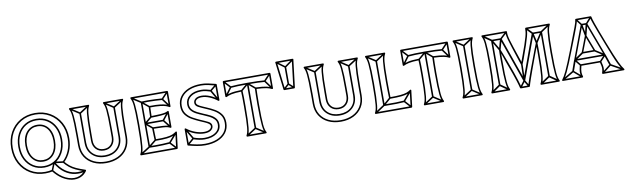

<svg xmlns="http://www.w3.org/2000/svg" viewBox="-47 -1249 6358 1941"><g transform="rotate(-10 3132.5 -278.5)"><path d="M319 -56Q257 -56 210 -85.5Q163 -115 136.5 -168Q110 -221 110 -291Q110 -291 110 -291Q110 -291 110 -291Q110 -361 136.5 -413.5Q163 -466 210 -495Q257 -524 319 -524Q319 -524 319 -524Q319 -524 319 -524Q381 -524 428 -494.5Q475 -465 501.5 -413Q528 -361 528 -291Q528 -291 528 -291Q528 -291 528 -291Q528 -218 498.5 -163.5Q469 -109 419 -81Q419 -81 419 -81Q419 -81 419 -81Q397 -69 372.5 -62.5Q348 -56 319 -56Q319 -56 319 -56Q319 -56 319 -56ZM319 -40Q319 -40 319 -40Q319 -40 319 -40Q349 -40 376.5 -47Q404 -54 427 -67Q427 -67 427 -67Q427 -67 427 -67Q480 -96 512 -154.5Q544 -213 544 -291Q544 -291 544 -291Q544 -291 544 -291Q544 -366 515 -422Q486 -478 435.5 -509Q385 -540 319 -540Q319 -540 319 -540Q319 -540 319 -540Q253 -540 202.5 -509Q152 -478 123 -422Q94 -366 94 -291Q94 -291 94 -291Q94 -291 94 -291Q94 -216 123 -159.5Q152 -103 202.5 -71.5Q253 -40 319 -40ZM721 69 717 53Q667 68 615 61Q563 54 515.5 20.5Q468 -13 430 -78L416 -70Q456 -1 506.5 34.5Q557 70 612.5 77.5Q668 85 721 69ZM385 1 399 7 430 -71Q432 -73 425.5 -70Q419 -67 422 -66L515 -54L517 -70L424 -82Q421 -82 419 -80.5Q417 -79 416 -77ZM319 20Q339 20 357.5 18Q376 16 394 12L386 9Q428 63 476.5 93Q525 123 572 129.5Q619 136 659.5 120Q700 104 726 66Q728 62 727 58Q726 54 721 53Q669 36 633 19.5Q597 3 571 -18Q545 -39 522 -67L521 -56Q566 -98 591.5 -158Q617 -218 617 -291Q617 -382 578.5 -451.5Q540 -521 472.5 -560.5Q405 -600 319 -600Q232 -600 164.5 -560.5Q97 -521 59 -451Q21 -381 21 -291Q21 -200 59 -130Q97 -60 164.5 -20Q232 20 319 20ZM319 -117Q258 -117 220.5 -163.5Q183 -210 183 -291Q183 -372 220.5 -417.5Q258 -463 319 -463Q381 -463 418 -417Q455 -371 455 -291Q455 -210 418 -163.5Q381 -117 319 -117ZM319 4Q236 4 172.5 -34Q109 -72 73 -138.5Q37 -205 37 -291Q37 -377 73 -443Q109 -509 172.5 -546.5Q236 -584 319 -584Q401 -584 464.5 -546.5Q528 -509 564.5 -443Q601 -377 601 -291Q601 -221 577 -164Q553 -107 511 -68Q508 -66 508 -62.5Q508 -59 510 -57Q534 -28 561 -6Q588 16 625.5 33.5Q663 51 717 69L712 56Q680 103 626 113Q572 123 511.5 94.5Q451 66 398 -1Q397 -3 394.5 -3.5Q392 -4 390 -4Q355 4 319 4ZM319 -101Q387 -101 429 -152Q471 -203 471 -291Q471 -379 429 -429Q387 -479 319 -479Q252 -479 209.5 -429.5Q167 -380 167 -291Q167 -203 209.5 -152Q252 -101 319 -101Z M1125 -518H1109V-214Q1109 -214 1109 -214Q1109 -214 1109 -214Q1109 -141 1063.5 -98.5Q1018 -56 943 -56Q943 -56 943 -56Q943 -56 943 -56Q868 -56 822.5 -98.5Q777 -141 777 -214Q777 -214 777 -214Q777 -214 777 -214V-518H761V-214Q761 -214 761 -214Q761 -214 761 -214Q761 -135 811.5 -87.5Q862 -40 943 -40Q943 -40 943 -40Q943 -40 943 -40Q1024 -40 1074.5 -87.5Q1125 -135 1125 -214Q1125 -214 1125 -214Q1125 -214 1125 -214ZM677 -587 669 -573 765 -511Q767 -510 769.5 -510Q772 -510 773 -511L868 -573L860 -587L765 -525Q763 -524 769 -524Q775 -524 773 -525ZM1026 -587 1018 -573 1113 -511Q1115 -510 1117.5 -510Q1120 -510 1121 -511L1217 -573L1209 -587L1113 -525Q1111 -524 1117 -524Q1123 -524 1121 -525ZM943 8Q874 8 821 -17Q768 -42 738 -89.5Q708 -137 708 -203V-299Q708 -377 706 -426.5Q704 -476 700.5 -506Q697 -536 692 -553.5Q687 -571 680 -584L673 -572H864L857 -584Q850 -571 845 -553.5Q840 -536 836.5 -506Q833 -476 831 -426.5Q829 -377 829 -299V-224Q829 -171 860 -138Q891 -105 943 -105Q995 -105 1026 -138Q1057 -171 1057 -224V-299Q1057 -377 1055 -426.5Q1053 -476 1049.5 -506Q1046 -536 1041 -553.5Q1036 -571 1029 -584L1022 -572H1213L1206 -584Q1199 -571 1194 -553.5Q1189 -536 1185.5 -506Q1182 -476 1180 -426.5Q1178 -377 1178 -299V-203Q1178 -137 1148 -89.5Q1118 -42 1065 -17Q1012 8 943 8ZM943 24Q1017 24 1073.5 -3.5Q1130 -31 1162 -82Q1194 -133 1194 -203V-299Q1194 -374 1195.5 -422.5Q1197 -471 1200 -500.5Q1203 -530 1208 -547Q1213 -564 1220 -576Q1222 -581 1220 -584.5Q1218 -588 1213 -588H1022Q1018 -588 1015.5 -584.5Q1013 -581 1015 -576Q1022 -564 1027 -547Q1032 -530 1035 -500.5Q1038 -471 1039.5 -422.5Q1041 -374 1041 -299V-224Q1041 -178 1015 -149.5Q989 -121 943 -121Q897 -121 871 -149.5Q845 -178 845 -224V-299Q845 -374 846.5 -422.5Q848 -471 851 -500.5Q854 -530 859 -547Q864 -564 871 -576Q873 -581 871 -584.5Q869 -588 864 -588H673Q669 -588 666.5 -584.5Q664 -581 666 -576Q673 -564 678 -547Q683 -530 686 -500.5Q689 -471 690.5 -422.5Q692 -374 692 -299V-203Q692 -133 724 -82Q756 -31 812.5 -3.5Q869 24 943 24Z M1584 -292V-308H1399V-292ZM1610 -506 1612 -522Q1580 -525 1540 -526.5Q1500 -528 1462.5 -528.5Q1425 -529 1399 -527Q1395 -527 1393 -524.5Q1391 -522 1391 -519V-300Q1391 -300 1391 -300Q1391 -300 1391 -300V-61Q1391 -58 1393 -55.5Q1395 -53 1399 -53Q1425 -52 1462 -52Q1499 -52 1538 -53.5Q1577 -55 1610 -58L1608 -74Q1576 -71 1537.5 -69.5Q1499 -68 1462 -68Q1425 -68 1399 -69Q1396 -69 1401.5 -63.5Q1407 -58 1407 -61V-300Q1407 -300 1407 -300Q1407 -300 1407 -300V-519Q1407 -522 1401.5 -516.5Q1396 -511 1399 -511Q1425 -513 1462.5 -512.5Q1500 -512 1539.5 -510.5Q1579 -509 1610 -506ZM1679 -575 1667 -585 1605 -519Q1604 -518 1603.5 -514.5Q1603 -511 1605 -509L1667 -426L1679 -436L1617 -519Q1616 -521 1615.5 -514Q1615 -507 1617 -509ZM1697 -155 1685 -165 1603 -71Q1601 -69 1601 -66Q1601 -63 1603 -61L1665 5L1677 -5L1615 -71Q1613 -73 1613 -66Q1613 -59 1615 -61ZM1652 -374 1640 -384 1578 -305Q1576 -303 1576 -300Q1576 -297 1578 -295L1640 -217L1652 -227L1590 -305Q1589 -307 1589 -300Q1589 -293 1590 -295ZM1307 -587 1299 -573 1395 -512Q1395 -512 1394.5 -512.5Q1394 -513 1394 -513L1465 -455L1475 -467L1404 -525Q1404 -525 1404 -525.5Q1404 -526 1403 -526ZM1299 -7 1307 7 1403 -54Q1404 -54 1404 -54.5Q1404 -55 1404 -55L1476 -113L1466 -125L1394 -67Q1394 -67 1394.5 -67.5Q1395 -68 1395 -68ZM1472 -351 1462 -363 1394 -306Q1391 -304 1391 -300Q1391 -296 1394 -294L1462 -237L1472 -249L1404 -306Q1401 -308 1401 -300Q1401 -292 1404 -294ZM1303 8H1671Q1674 8 1676 6Q1678 4 1679 1L1699 -159Q1700 -164 1695.5 -167Q1691 -170 1686 -166Q1670 -154 1648 -144.5Q1626 -135 1585 -130.5Q1544 -126 1471 -127L1479 -119Q1478 -143 1477 -173Q1476 -203 1475 -243L1467 -235Q1530 -234 1563.5 -232Q1597 -230 1613.5 -226Q1630 -222 1642 -215Q1647 -213 1650.5 -215.5Q1654 -218 1654 -222V-379Q1654 -384 1650.5 -386Q1647 -388 1642 -386Q1630 -379 1613 -375Q1596 -371 1563 -368.5Q1530 -366 1467 -365L1475 -357Q1476 -389 1476.5 -415Q1477 -441 1478 -461L1470 -453Q1541 -454 1579 -449.5Q1617 -445 1636.5 -438Q1656 -431 1669 -423Q1674 -421 1677.5 -423.5Q1681 -426 1681 -430V-580Q1681 -583 1678.5 -585.5Q1676 -588 1673 -588H1303Q1299 -588 1296.5 -584.5Q1294 -581 1296 -576Q1303 -563 1308 -546Q1313 -529 1316 -500Q1319 -471 1320.5 -422.5Q1322 -374 1322 -299Q1322 -218 1320.5 -166.5Q1319 -115 1316 -83.5Q1313 -52 1308 -34.5Q1303 -17 1296 -4Q1294 0 1296.5 4Q1299 8 1303 8ZM1303 -8 1310 4Q1317 -10 1322 -28Q1327 -46 1330.5 -78Q1334 -110 1336 -163Q1338 -216 1338 -299Q1338 -376 1336 -425.5Q1334 -475 1330.5 -505Q1327 -535 1322 -553Q1317 -571 1310 -584L1303 -572H1673L1665 -580V-430L1677 -437Q1663 -445 1642.5 -452.5Q1622 -460 1582.5 -465Q1543 -470 1470 -469Q1467 -469 1464.5 -467Q1462 -465 1462 -461Q1461 -441 1460.5 -415Q1460 -389 1459 -357Q1459 -354 1461.5 -351.5Q1464 -349 1467 -349Q1533 -350 1567.5 -353Q1602 -356 1619.5 -360.5Q1637 -365 1650 -372L1638 -379V-222L1650 -229Q1637 -236 1619.5 -240.5Q1602 -245 1567.5 -247.5Q1533 -250 1467 -251Q1464 -251 1461.5 -248.5Q1459 -246 1459 -243Q1460 -203 1461 -173Q1462 -143 1463 -119Q1463 -115 1465.5 -113Q1468 -111 1471 -111Q1547 -110 1590 -115Q1633 -120 1656 -130.5Q1679 -141 1696 -154L1683 -161L1663 -1L1671 -8Z M1854 -77 1848 -61Q1878 -51 1907.5 -45Q1937 -39 1965 -39Q1965 -39 1965 -39Q1965 -39 1965 -39Q2042 -39 2089 -73Q2136 -107 2136 -164Q2136 -164 2136 -164Q2136 -164 2136 -164Q2136 -201 2116 -225.5Q2096 -250 2064 -266.5Q2032 -283 1996 -297Q1996 -297 1996 -297Q1996 -297 1996 -297Q1965 -310 1935 -325Q1905 -340 1885.5 -362Q1866 -384 1866 -418Q1866 -418 1866 -418Q1866 -418 1866 -418Q1866 -466 1906 -494.5Q1946 -523 2013 -523Q2013 -523 2013 -523Q2013 -523 2013 -523Q2036 -523 2059.5 -518Q2083 -513 2106 -505L2112 -521Q2087 -529 2062 -534Q2037 -539 2013 -539Q2013 -539 2013 -539Q2013 -539 2013 -539Q1938 -539 1894 -505.5Q1850 -472 1850 -418Q1850 -418 1850 -418Q1850 -418 1850 -418Q1850 -380 1870.5 -355Q1891 -330 1923 -313.5Q1955 -297 1990 -283Q1990 -283 1990 -283Q1990 -283 1990 -283Q2022 -270 2051.5 -255Q2081 -240 2100.5 -218.5Q2120 -197 2120 -164Q2120 -164 2120 -164Q2120 -164 2120 -164Q2120 -113 2077.5 -84Q2035 -55 1965 -55Q1965 -55 1965 -55Q1965 -55 1965 -55Q1939 -55 1911 -61Q1883 -67 1854 -77ZM2176 -558 2166 -570 2104 -519Q2102 -518 2101.5 -514.5Q2101 -511 2102 -509L2164 -402L2178 -410L2116 -517Q2115 -519 2113.5 -512Q2112 -505 2114 -507ZM1784 -21 1794 -9 1856 -63Q1858 -65 1859 -68Q1860 -71 1858 -73L1796 -179L1782 -171L1844 -65Q1846 -63 1847 -70Q1848 -77 1846 -75ZM2176 -412Q2136 -444 2092 -462Q2048 -480 2007 -480Q1965 -480 1944 -462.5Q1923 -445 1923 -421Q1923 -391 1955.5 -374.5Q1988 -358 2036 -338Q2072 -323 2108 -302.5Q2144 -282 2168 -250.5Q2192 -219 2192 -169Q2192 -113 2162 -74Q2132 -35 2079.5 -15Q2027 5 1959 5Q1919 5 1877 -3Q1835 -11 1791 -23L1797 -15V-175L1784 -169Q1827 -135 1876 -117Q1925 -99 1971 -99Q2018 -99 2041 -117.5Q2064 -136 2064 -160Q2064 -190 2032.5 -206Q2001 -222 1951 -243Q1915 -259 1878.5 -279Q1842 -299 1817.5 -331Q1793 -363 1793 -414Q1793 -466 1821.5 -503.5Q1850 -541 1901 -561.5Q1952 -582 2020 -582Q2055 -582 2092 -574.5Q2129 -567 2169 -556L2163 -564V-406ZM2166 -400Q2170 -397 2174.5 -399Q2179 -401 2179 -406V-564Q2179 -567 2177.5 -569Q2176 -571 2173 -572Q2132 -583 2094.5 -590.5Q2057 -598 2020 -598Q1947 -598 1892.5 -575Q1838 -552 1807.5 -511Q1777 -470 1777 -414Q1777 -359 1803 -324Q1829 -289 1867.5 -267.5Q1906 -246 1945 -229Q1970 -218 1993.5 -208Q2017 -198 2032.5 -186.5Q2048 -175 2048 -160Q2048 -141 2028 -128Q2008 -115 1971 -115Q1928 -115 1881 -132.5Q1834 -150 1794 -181Q1790 -184 1785.5 -182Q1781 -180 1781 -175V-15Q1781 -12 1782.5 -10Q1784 -8 1787 -7Q1833 5 1875.5 13Q1918 21 1959 21Q2032 21 2088 -1.5Q2144 -24 2176 -66.5Q2208 -109 2208 -169Q2208 -223 2182.5 -257.5Q2157 -292 2119 -314Q2081 -336 2042 -352Q2018 -363 1994 -373Q1970 -383 1954.5 -394.5Q1939 -406 1939 -421Q1939 -440 1956.5 -452Q1974 -464 2007 -464Q2045 -464 2087 -446.5Q2129 -429 2166 -400Z M2662 -506 2664 -522Q2634 -525 2591 -526.5Q2548 -528 2488 -528Q2488 -528 2488 -528Q2488 -528 2488 -528Q2429 -528 2386 -526.5Q2343 -525 2313 -522L2315 -506Q2345 -509 2387 -510.5Q2429 -512 2488 -512Q2488 -512 2488 -512Q2488 -512 2488 -512Q2548 -512 2590 -510.5Q2632 -509 2662 -506ZM2496 -520H2480V-62H2496ZM2580 7 2588 -7 2492 -69Q2491 -70 2488.5 -70Q2486 -70 2484 -69L2389 -7L2397 7L2492 -55Q2494 -57 2488 -57Q2482 -57 2484 -55ZM2731 -575 2719 -585 2657 -519Q2656 -518 2655.5 -514.5Q2655 -511 2657 -509L2719 -425L2731 -435L2669 -519Q2668 -521 2667.5 -514Q2667 -507 2669 -509ZM2246 -435 2258 -425 2320 -509Q2322 -511 2322 -514.5Q2322 -518 2320 -519L2258 -585L2246 -575L2308 -509Q2310 -507 2310 -514Q2310 -521 2308 -519ZM2412 -465 2422 -453 2493 -514Q2495 -516 2488 -516Q2481 -516 2483 -514L2555 -453L2565 -465L2493 -526Q2491 -528 2488 -528Q2485 -528 2483 -526ZM2393 8H2584Q2589 8 2591 4Q2593 0 2591 -4Q2584 -17 2579 -34.5Q2574 -52 2571 -83.5Q2568 -115 2566.5 -166.5Q2565 -218 2565 -299Q2565 -352 2566 -391.5Q2567 -431 2568 -459L2560 -451Q2633 -448 2667 -441Q2701 -434 2721 -423Q2726 -421 2729.5 -423.5Q2733 -426 2733 -430V-580Q2733 -583 2730.5 -585.5Q2728 -588 2725 -588H2252Q2249 -588 2246.5 -585.5Q2244 -583 2244 -580V-430Q2244 -426 2248 -423.5Q2252 -421 2256 -423Q2276 -434 2310 -441.5Q2344 -449 2417 -451L2409 -459Q2411 -431 2411.5 -391.5Q2412 -352 2412 -299Q2412 -218 2410.5 -166.5Q2409 -115 2406 -83.5Q2403 -52 2398 -34.5Q2393 -17 2386 -4Q2384 0 2386.5 4Q2389 8 2393 8ZM2393 -8 2400 4Q2407 -10 2412 -28Q2417 -46 2420.5 -78Q2424 -110 2426 -163Q2428 -216 2428 -299Q2428 -352 2427.5 -391.5Q2427 -431 2425 -459Q2425 -463 2422.5 -465Q2420 -467 2417 -467Q2341 -465 2305 -456.5Q2269 -448 2248 -437L2260 -430V-580L2252 -572H2725L2717 -580V-430L2729 -437Q2707 -448 2671.5 -456Q2636 -464 2560 -467Q2557 -467 2554.5 -465Q2552 -463 2552 -459Q2551 -431 2550 -391.5Q2549 -352 2549 -299Q2549 -216 2551 -163Q2553 -110 2556.5 -78Q2560 -46 2565 -28Q2570 -10 2577 4L2584 -8Z M2885 -444H2901V-618H2885ZM2939 -392 2949 -404 2898 -450Q2896 -452 2893 -452Q2890 -452 2888 -450L2838 -404L2848 -392L2898 -438Q2900 -440 2893 -440Q2886 -440 2888 -438ZM2814 -686 2804 -674 2888 -612Q2890 -610 2893 -610Q2896 -610 2898 -612L2983 -674L2973 -686L2888 -624Q2886 -623 2893 -623Q2900 -623 2898 -624ZM2851 -399 2817 -681 2809 -672H2978L2970 -681L2936 -399L2944 -406H2843ZM2835 -397Q2836 -394 2838 -392Q2840 -390 2843 -390H2944Q2947 -390 2949 -392Q2951 -394 2952 -397L2986 -679Q2987 -683 2984.5 -685.5Q2982 -688 2978 -688H2809Q2805 -688 2802.5 -685.5Q2800 -683 2801 -679Z M3534 -518H3518V-214Q3518 -214 3518 -214Q3518 -214 3518 -214Q3518 -141 3472.5 -98.5Q3427 -56 3352 -56Q3352 -56 3352 -56Q3352 -56 3352 -56Q3277 -56 3231.5 -98.5Q3186 -141 3186 -214Q3186 -214 3186 -214Q3186 -214 3186 -214V-518H3170V-214Q3170 -214 3170 -214Q3170 -214 3170 -214Q3170 -135 3220.5 -87.5Q3271 -40 3352 -40Q3352 -40 3352 -40Q3352 -40 3352 -40Q3433 -40 3483.5 -87.5Q3534 -135 3534 -214Q3534 -214 3534 -214Q3534 -214 3534 -214ZM3086 -587 3078 -573 3174 -511Q3176 -510 3178.5 -510Q3181 -510 3182 -511L3277 -573L3269 -587L3174 -525Q3172 -524 3178 -524Q3184 -524 3182 -525ZM3435 -587 3427 -573 3522 -511Q3524 -510 3526.5 -510Q3529 -510 3530 -511L3626 -573L3618 -587L3522 -525Q3520 -524 3526 -524Q3532 -524 3530 -525ZM3352 8Q3283 8 3230 -17Q3177 -42 3147 -89.5Q3117 -137 3117 -203V-299Q3117 -377 3115 -426.5Q3113 -476 3109.5 -506Q3106 -536 3101 -553.5Q3096 -571 3089 -584L3082 -572H3273L3266 -584Q3259 -571 3254 -553.5Q3249 -536 3245.5 -506Q3242 -476 3240 -426.5Q3238 -377 3238 -299V-224Q3238 -171 3269 -138Q3300 -105 3352 -105Q3404 -105 3435 -138Q3466 -171 3466 -224V-299Q3466 -377 3464 -426.5Q3462 -476 3458.5 -506Q3455 -536 3450 -553.5Q3445 -571 3438 -584L3431 -572H3622L3615 -584Q3608 -571 3603 -553.5Q3598 -536 3594.5 -506Q3591 -476 3589 -426.5Q3587 -377 3587 -299V-203Q3587 -137 3557 -89.5Q3527 -42 3474 -17Q3421 8 3352 8ZM3352 24Q3426 24 3482.5 -3.5Q3539 -31 3571 -82Q3603 -133 3603 -203V-299Q3603 -374 3604.5 -422.5Q3606 -471 3609 -500.5Q3612 -530 3617 -547Q3622 -564 3629 -576Q3631 -581 3629 -584.5Q3627 -588 3622 -588H3431Q3427 -588 3424.5 -584.5Q3422 -581 3424 -576Q3431 -564 3436 -547Q3441 -530 3444 -500.5Q3447 -471 3448.5 -422.5Q3450 -374 3450 -299V-224Q3450 -178 3424 -149.5Q3398 -121 3352 -121Q3306 -121 3280 -149.5Q3254 -178 3254 -224V-299Q3254 -374 3255.5 -422.5Q3257 -471 3260 -500.5Q3263 -530 3268 -547Q3273 -564 3280 -576Q3282 -581 3280 -584.5Q3278 -588 3273 -588H3082Q3078 -588 3075.5 -584.5Q3073 -581 3075 -576Q3082 -564 3087 -547Q3092 -530 3095 -500.5Q3098 -471 3099.5 -422.5Q3101 -374 3101 -299V-203Q3101 -133 3133 -82Q3165 -31 3221.5 -3.5Q3278 24 3352 24Z M3816 -518H3800V-64Q3800 -61 3802 -58.5Q3804 -56 3808 -56Q3881 -55 3933.5 -56Q3986 -57 4017 -60L4015 -76Q3984 -73 3932.5 -72Q3881 -71 3808 -72Q3805 -72 3810.5 -66.5Q3816 -61 3816 -64ZM3716 -587 3708 -573 3804 -511Q3806 -510 3808.5 -510Q3811 -510 3812 -511L3907 -573L3899 -587L3804 -525Q3802 -524 3808 -524Q3814 -524 3812 -525ZM4072 5 4084 -5 4022 -73Q4020 -75 4020.5 -68Q4021 -61 4022 -63L4104 -160L4092 -170L4010 -73Q4008 -71 4008 -68Q4008 -65 4010 -63ZM3708 -7 3716 7 3812 -57Q3813 -58 3813 -58Q3813 -58 3813 -58L3884 -120L3874 -132L3803 -70Q3802 -70 3803 -70.5Q3804 -71 3804 -71ZM3712 8H4078Q4081 8 4083 6Q4085 4 4086 1L4106 -164Q4107 -169 4102.5 -172Q4098 -175 4093 -171Q4078 -159 4054.5 -150.5Q4031 -142 3990 -138Q3949 -134 3879 -134L3887 -126Q3886 -157 3885 -199Q3884 -241 3884 -299Q3884 -374 3885.5 -422.5Q3887 -471 3890 -500Q3893 -529 3898 -546Q3903 -563 3910 -576Q3912 -581 3910 -584.5Q3908 -588 3903 -588H3712Q3708 -588 3705.5 -584.5Q3703 -581 3705 -576Q3712 -563 3717 -546Q3722 -529 3725 -500Q3728 -471 3729.5 -422.5Q3731 -374 3731 -299Q3731 -218 3729.5 -166.5Q3728 -115 3725 -83.5Q3722 -52 3717 -34.5Q3712 -17 3705 -4Q3703 0 3705.5 4Q3708 8 3712 8ZM3712 -8 3719 4Q3726 -10 3731 -28Q3736 -46 3739.5 -78Q3743 -110 3745 -163Q3747 -216 3747 -299Q3747 -376 3745 -425.5Q3743 -475 3739.5 -505Q3736 -535 3731 -553Q3726 -571 3719 -584L3712 -572H3903L3896 -584Q3889 -571 3884 -553Q3879 -535 3875.5 -505Q3872 -475 3870 -425.5Q3868 -376 3868 -299Q3868 -241 3869 -199Q3870 -157 3871 -126Q3871 -122 3873.5 -120Q3876 -118 3879 -118Q3953 -118 3996 -122.5Q4039 -127 4063 -136.5Q4087 -146 4103 -159L4090 -166L4070 -1L4078 -8Z M4483 -506 4485 -522Q4455 -525 4412 -526.5Q4369 -528 4309 -528Q4309 -528 4309 -528Q4309 -528 4309 -528Q4250 -528 4207 -526.5Q4164 -525 4134 -522L4136 -506Q4166 -509 4208 -510.5Q4250 -512 4309 -512Q4309 -512 4309 -512Q4309 -512 4309 -512Q4369 -512 4411 -510.5Q4453 -509 4483 -506ZM4317 -520H4301V-62H4317ZM4401 7 4409 -7 4313 -69Q4312 -70 4309.5 -70Q4307 -70 4305 -69L4210 -7L4218 7L4313 -55Q4315 -57 4309 -57Q4303 -57 4305 -55ZM4552 -575 4540 -585 4478 -519Q4477 -518 4476.5 -514.5Q4476 -511 4478 -509L4540 -425L4552 -435L4490 -519Q4489 -521 4488.5 -514Q4488 -507 4490 -509ZM4067 -435 4079 -425 4141 -509Q4143 -511 4143 -514.5Q4143 -518 4141 -519L4079 -585L4067 -575L4129 -509Q4131 -507 4131 -514Q4131 -521 4129 -519ZM4233 -465 4243 -453 4314 -514Q4316 -516 4309 -516Q4302 -516 4304 -514L4376 -453L4386 -465L4314 -526Q4312 -528 4309 -528Q4306 -528 4304 -526ZM4214 8H4405Q4410 8 4412 4Q4414 0 4412 -4Q4405 -17 4400 -34.5Q4395 -52 4392 -83.5Q4389 -115 4387.5 -166.5Q4386 -218 4386 -299Q4386 -352 4387 -391.5Q4388 -431 4389 -459L4381 -451Q4454 -448 4488 -441Q4522 -434 4542 -423Q4547 -421 4550.5 -423.5Q4554 -426 4554 -430V-580Q4554 -583 4551.5 -585.5Q4549 -588 4546 -588H4073Q4070 -588 4067.5 -585.5Q4065 -583 4065 -580V-430Q4065 -426 4069 -423.5Q4073 -421 4077 -423Q4097 -434 4131 -441.5Q4165 -449 4238 -451L4230 -459Q4232 -431 4232.5 -391.5Q4233 -352 4233 -299Q4233 -218 4231.5 -166.5Q4230 -115 4227 -83.5Q4224 -52 4219 -34.5Q4214 -17 4207 -4Q4205 0 4207.5 4Q4210 8 4214 8ZM4214 -8 4221 4Q4228 -10 4233 -28Q4238 -46 4241.5 -78Q4245 -110 4247 -163Q4249 -216 4249 -299Q4249 -352 4248.5 -391.5Q4248 -431 4246 -459Q4246 -463 4243.5 -465Q4241 -467 4238 -467Q4162 -465 4126 -456.5Q4090 -448 4069 -437L4081 -430V-580L4073 -572H4546L4538 -580V-430L4550 -437Q4528 -448 4492.5 -456Q4457 -464 4381 -467Q4378 -467 4375.5 -465Q4373 -463 4373 -459Q4372 -431 4371 -391.5Q4370 -352 4370 -299Q4370 -216 4372 -163Q4374 -110 4377.5 -78Q4381 -46 4386 -28Q4391 -10 4398 4L4405 -8Z M4715 -518H4699V-62H4715ZM4798 7 4806 -7 4711 -69Q4710 -70 4707.5 -70Q4705 -70 4703 -69L4607 -7L4615 7L4711 -55Q4713 -57 4707 -57Q4701 -57 4703 -55ZM4615 -587 4607 -573 4703 -511Q4705 -510 4707.5 -510Q4710 -510 4711 -511L4806 -573L4798 -587L4703 -525Q4701 -524 4707 -524Q4713 -524 4711 -525ZM4611 8H4802Q4807 8 4809 4Q4811 0 4809 -4Q4802 -17 4797 -34.5Q4792 -52 4789 -83.5Q4786 -115 4784.5 -166.5Q4783 -218 4783 -299Q4783 -374 4784.5 -422.5Q4786 -471 4789 -500Q4792 -529 4797 -546Q4802 -563 4809 -576Q4811 -581 4809 -584.5Q4807 -588 4802 -588H4611Q4607 -588 4604.5 -584.5Q4602 -581 4604 -576Q4611 -563 4616 -546Q4621 -529 4624 -500Q4627 -471 4628.5 -422.5Q4630 -374 4630 -299Q4630 -218 4628.5 -166.5Q4627 -115 4624 -83.5Q4621 -52 4616 -34.5Q4611 -17 4604 -4Q4602 0 4604.5 4Q4607 8 4611 8ZM4611 -8 4618 4Q4625 -10 4630 -28Q4635 -46 4638.5 -78Q4642 -110 4644 -163Q4646 -216 4646 -299Q4646 -376 4644 -425.5Q4642 -475 4638.5 -505Q4635 -535 4630 -553Q4625 -571 4618 -584L4611 -572H4802L4795 -584Q4788 -571 4783 -553Q4778 -535 4774.5 -505Q4771 -475 4769 -425.5Q4767 -376 4767 -299Q4767 -216 4769 -163Q4771 -110 4774.5 -78Q4778 -46 4783 -28Q4788 -10 4795 4L4802 -8Z M5494 -62H5510V-519Q5510 -522 5507.5 -524.5Q5505 -527 5502 -527H5414Q5409 -527 5406 -522L5240 -66Q5239 -61 5248.5 -61Q5258 -61 5256 -66L5095 -522Q5092 -527 5087 -527H4995Q4992 -527 4989.5 -524.5Q4987 -522 4987 -519V-62H5003V-519Q5003 -522 4997.5 -516.5Q4992 -511 4995 -511H5087Q5089 -511 5083.5 -515Q5078 -519 5079 -516L5240 -60Q5242 -55 5248 -55Q5254 -55 5256 -60L5422 -516Q5423 -518 5417.5 -514.5Q5412 -511 5414 -511H5502Q5505 -511 5499.5 -516.5Q5494 -522 5494 -519ZM5079 7 5089 -7 5000 -69Q4998 -70 4995 -70Q4992 -70 4990 -69L4902 -7L4912 7L5000 -55Q5002 -57 4995.5 -57Q4989 -57 4990 -55ZM5588 7 5598 -7 5507 -69Q5505 -70 5502 -70Q5499 -70 5497 -69L5406 -7L5416 7L5507 -55Q5509 -57 5502.5 -57Q5496 -57 5497 -55ZM4912 -587 4902 -573 4990 -512Q4991 -512 4989.5 -514Q4988 -516 4988 -515L5051 -408Q5054 -404 5059.5 -404.5Q5065 -405 5066 -410L5095 -517Q5095 -518 5093 -515Q5091 -512 5092 -513L5158 -574L5148 -586L5082 -525Q5081 -524 5080.5 -523.5Q5080 -523 5079 -521L5050 -414Q5049 -409 5058 -410.5Q5067 -412 5065 -416L5002 -523Q5001 -524 5001 -524.5Q5001 -525 5000 -526ZM5362 -586 5350 -574 5408 -513Q5409 -512 5407.5 -515.5Q5406 -519 5406 -517L5429 -415Q5431 -410 5436 -409.5Q5441 -409 5444 -413L5509 -515Q5509 -516 5507.5 -514Q5506 -512 5506 -512L5597 -573L5589 -587L5498 -526Q5497 -525 5496.5 -524.5Q5496 -524 5495 -523L5430 -421Q5427 -417 5436.5 -415.5Q5446 -414 5445 -419L5422 -521Q5421 -522 5421 -523Q5421 -524 5420 -525ZM5195 -5 5207 5 5254 -58Q5257 -62 5248 -62.5Q5239 -63 5241 -59L5279 4L5293 -4L5255 -67Q5253 -71 5248.5 -71Q5244 -71 5242 -68ZM5240 -63H5256L5260 -230H5244ZM4907 8H5084Q5089 8 5091 4Q5093 0 5091 -4Q5084 -17 5079 -34.5Q5074 -52 5071 -83.5Q5068 -115 5066.5 -166.5Q5065 -218 5065 -299Q5065 -333 5065 -361Q5065 -389 5066 -412L5051 -409Q5062 -383 5074 -350.5Q5086 -318 5099 -278Q5128 -202 5145 -152.5Q5162 -103 5171.5 -73.5Q5181 -44 5185.5 -27Q5190 -10 5193 2Q5194 4 5196 6Q5198 8 5201 8H5286Q5289 8 5291 6.5Q5293 5 5294 2Q5297 -10 5302.5 -27Q5308 -44 5318 -73.5Q5328 -103 5346 -152.5Q5364 -202 5392 -278Q5408 -320 5420.5 -354Q5433 -388 5444 -414L5429 -417Q5430 -393 5430 -364Q5430 -335 5430 -299Q5430 -218 5428.5 -166.5Q5427 -115 5424 -83.5Q5421 -52 5416 -34.5Q5411 -17 5404 -4Q5402 0 5404.5 4Q5407 8 5411 8H5593Q5598 8 5600 4Q5602 0 5600 -4Q5593 -17 5588 -34.5Q5583 -52 5580 -83.5Q5577 -115 5575.5 -166.5Q5574 -218 5574 -299Q5574 -374 5575.5 -422.5Q5577 -471 5580 -500Q5583 -529 5588 -546Q5593 -563 5600 -576Q5602 -581 5600 -584.5Q5598 -588 5593 -588H5356Q5353 -588 5350.5 -585.5Q5348 -583 5348 -580Q5348 -564 5346 -546Q5344 -528 5336 -497.5Q5328 -467 5310.5 -416Q5293 -365 5263 -284L5245 -233H5260L5243 -284Q5216 -365 5199 -415.5Q5182 -466 5173.5 -496.5Q5165 -527 5162.5 -545.5Q5160 -564 5161 -580Q5161 -583 5159 -585.5Q5157 -588 5153 -588H4907Q4903 -588 4900.5 -584.5Q4898 -581 4900 -576Q4907 -563 4912 -546Q4917 -529 4920 -500Q4923 -471 4924.5 -422.5Q4926 -374 4926 -299Q4926 -218 4924.5 -166.5Q4923 -115 4920 -83.5Q4917 -52 4912 -34.5Q4907 -17 4900 -4Q4898 0 4900.5 4Q4903 8 4907 8ZM4907 -8 4914 4Q4921 -10 4926 -28Q4931 -46 4934.5 -78Q4938 -110 4940 -163Q4942 -216 4942 -299Q4942 -376 4940 -425.5Q4938 -475 4934.5 -505Q4931 -535 4926 -553Q4921 -571 4914 -584L4907 -572H5153L5145 -580Q5144 -564 5146.5 -545.5Q5149 -527 5157.5 -496Q5166 -465 5183 -413Q5200 -361 5227 -278L5244 -227Q5246 -222 5252 -222Q5258 -222 5259 -227L5279 -278Q5309 -361 5326.5 -413Q5344 -465 5352 -496Q5360 -527 5362 -545.5Q5364 -564 5364 -580L5356 -572H5593L5586 -584Q5579 -571 5574 -553Q5569 -535 5565.5 -505Q5562 -475 5560 -425.5Q5558 -376 5558 -299Q5558 -216 5560 -163Q5562 -110 5565.5 -78Q5569 -46 5574 -28Q5579 -10 5586 4L5593 -8H5411L5418 4Q5425 -10 5430 -28Q5435 -46 5438.5 -78Q5442 -110 5444 -163Q5446 -216 5446 -299Q5446 -335 5446 -364Q5446 -393 5445 -417Q5445 -424 5438.5 -425Q5432 -426 5430 -420Q5419 -394 5406.5 -360Q5394 -326 5378 -284Q5349 -207 5330.5 -157.5Q5312 -108 5302 -78Q5292 -48 5286.5 -31Q5281 -14 5278 -2L5286 -8H5201L5209 -2Q5206 -14 5201.5 -31Q5197 -48 5187.5 -78Q5178 -108 5161 -157.5Q5144 -207 5115 -284Q5100 -324 5088 -356.5Q5076 -389 5065 -415Q5063 -421 5056.5 -420Q5050 -419 5050 -412Q5049 -389 5049 -361Q5049 -333 5049 -299Q5049 -216 5051 -163Q5053 -110 5056.5 -78Q5060 -46 5065 -28Q5070 -10 5077 4L5084 -8Z M5742 -73 5758 -67 5796 -175Q5796 -175 5795.5 -175Q5795 -175 5795 -175L5923 -517Q5925 -519 5919.5 -515.5Q5914 -512 5916 -512H5967Q5969 -512 5964 -515.5Q5959 -519 5960 -517L6088 -175Q6088 -175 6087.5 -175Q6087 -175 6087 -175L6124 -67L6140 -73L6103 -181Q6103 -181 6103 -181Q6103 -181 6102 -181L5974 -523Q5972 -528 5967 -528H5916Q5911 -528 5909 -523L5781 -181Q5780 -181 5780 -181Q5780 -181 5780 -181ZM6095 -170V-186H5788V-170ZM5876 -585 5864 -575 5910 -515Q5910 -514 5909 -517Q5908 -520 5908 -519L5930 -402Q5932 -395 5938.5 -395Q5945 -395 5946 -401L5975 -518Q5975 -519 5973.5 -516.5Q5972 -514 5973 -515L6026 -575L6014 -585L5961 -525Q5960 -524 5960 -523.5Q5960 -523 5959 -522L5930 -405Q5929 -399 5938 -398.5Q5947 -398 5946 -404L5924 -521Q5924 -523 5923.5 -523.5Q5923 -524 5922 -525ZM5880 -231 5870 -245 5783 -185Q5781 -183 5780.5 -179.5Q5780 -176 5782 -173L5830 -114L5842 -124L5794 -183Q5792 -186 5791 -178Q5790 -170 5793 -171ZM6005 -245 5997 -231 6091 -171Q6094 -170 6093 -178Q6092 -186 6089 -183L6034 -124L6046 -114L6101 -173Q6103 -175 6103 -179Q6103 -183 6099 -185ZM5827 6 5837 -6 5755 -76Q5754 -78 5751 -78.5Q5748 -79 5746 -77L5629 -7L5637 7L5754 -63Q5756 -65 5749.5 -65.5Q5743 -66 5745 -64ZM6253 7 6261 -7 6136 -77Q6134 -79 6131.5 -78.5Q6129 -78 6127 -76L6039 -6L6049 6L6137 -64Q6139 -66 6132.5 -65.5Q6126 -65 6128 -63ZM6263 -5Q6253 -18 6242 -36Q6231 -54 6216.5 -85Q6202 -116 6180.5 -168Q6159 -220 6127 -302Q6097 -380 6078.5 -429Q6060 -478 6050 -507Q6040 -536 6035 -552.5Q6030 -569 6028 -581Q6027 -584 6025 -586Q6023 -588 6020 -588H5870Q5867 -588 5864.5 -586Q5862 -584 5862 -580Q5861 -568 5856.5 -551.5Q5852 -535 5841 -506Q5830 -477 5811 -428Q5792 -379 5763 -302Q5731 -220 5709.5 -168Q5688 -116 5673.5 -85Q5659 -54 5648 -36Q5637 -18 5627 -5Q5624 -1 5626 3.5Q5628 8 5633 8H5832Q5837 8 5839 4.5Q5841 1 5840 -3Q5833 -21 5832 -44.5Q5831 -68 5844 -117L5836 -111H6040L6032 -117Q6046 -68 6044.5 -44.5Q6043 -21 6036 -3Q6035 1 6037.5 4.5Q6040 8 6044 8H6257Q6262 8 6264 3.5Q6266 -1 6263 -5ZM5931 -400 5994 -235 6001 -246H5875L5882 -235L5945 -400ZM6251 5 6257 -8H6044L6052 3Q6059 -17 6060.5 -43Q6062 -69 6048 -121Q6047 -124 6045 -125.5Q6043 -127 6040 -127H5836Q5833 -127 5831 -125.5Q5829 -124 5828 -121Q5815 -69 5816 -43Q5817 -17 5824 3L5832 -8H5633L5639 5Q5649 -8 5660 -26Q5671 -44 5686 -75.5Q5701 -107 5723 -160Q5745 -213 5777 -296Q5808 -375 5827.5 -425Q5847 -475 5857.5 -504.5Q5868 -534 5872.5 -550.5Q5877 -567 5878 -580L5870 -572H6020L6012 -579Q6014 -566 6019 -549.5Q6024 -533 6034.5 -503.5Q6045 -474 6064 -424Q6083 -374 6113 -296Q6145 -213 6166.5 -160Q6188 -107 6203.5 -75.5Q6219 -44 6230 -26Q6241 -8 6251 5ZM5945 -406Q5944 -411 5938.5 -411Q5933 -411 5931 -406L5868 -241Q5867 -237 5869 -233.5Q5871 -230 5875 -230H6001Q6006 -230 6008 -233.5Q6010 -237 6008 -241Z"/></g></svg>

Font: Tilt Prism
Style: Regular
Weight: 400
Version: Version 1.000